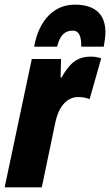

<svg xmlns="http://www.w3.org/2000/svg" viewBox="-32 -807 474 827"><path d="M115 -606H214C226 -657 249 -675 281 -675C312 -675 318 -645 318 -606H415C419 -629 422 -650 422 -668C422 -738 386 -787 290 -787C203 -787 136 -723 115 -606ZM-12 0H148L206 -278C218 -338 250 -389 305 -389C323 -389 339 -386 354 -380L404 -556C384 -562 372 -563 359 -563C302 -563 269 -537 233 -473H229L231 -553H105Z"/></svg>

Font: Noto Sans ExtraCondensed Black
Style: Italic
Weight: 900
Width: 2
Italic angle: -12°
Designer: Monotype Design Team
Foundry: Monotype Imaging Inc.
Version: Version 2.013